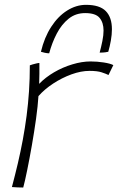

<svg xmlns="http://www.w3.org/2000/svg" viewBox="-20 -794 500 814"><path d="M146 -438.5Q172.5 -466 209.2 -487.5Q246 -509 286.8 -521.2Q327.5 -533.5 364 -533.5Q392 -533.5 419.5 -529.2Q447 -525 460.5 -518L440 -476Q429 -481.5 410.5 -487.5Q392 -493.5 359.5 -493.5Q323.5 -493.5 283 -478.8Q242.5 -464 205.5 -439.8Q168.5 -415.5 143 -386.5Q140.5 -345.5 132.8 -290Q125 -234.5 115 -177.2Q105 -120 95.2 -72.2Q85.5 -24.5 78.5 1Q71 1 55.2 0.5Q39.5 0 30.5 -1Q44 -52 55.8 -102Q67.5 -152 76.8 -202Q86 -252 92.8 -303.2Q99.5 -354.5 103 -407.5Q106.5 -460.5 106.5 -517Q110 -518.5 117.8 -520.8Q125.5 -523 134 -525Q142.5 -527 147 -527Q147 -508 147 -481Q147 -454 146 -438.5ZM153.5 -574.5Q168 -635.5 197 -680.2Q226 -725 264.5 -749.2Q303 -773.5 344.5 -773.5Q402.5 -773.5 428.5 -747Q454.5 -720.5 454.5 -670Q454.5 -647.5 450 -622Q445.5 -596.5 439 -574.5Q432 -573 426.2 -572.2Q420.5 -571.5 415 -571.2Q409.5 -571 402.5 -571Q409 -595.5 414 -620Q419 -644.5 419 -664.5Q419 -698 402.2 -718.2Q385.5 -738.5 341 -738.5Q300.5 -738.5 270.8 -714.5Q241 -690.5 220.8 -651.8Q200.5 -613 188.5 -568Q180 -568 170.2 -570.2Q160.5 -572.5 153.5 -574.5Z"/></svg>

Font: Grandstander Thin Thin
Style: Italic
Weight: 250
Italic angle: -15°
Version: Version 1.200